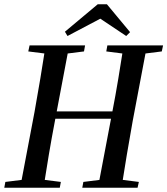

<svg xmlns="http://www.w3.org/2000/svg" viewBox="-25 -876 781 896"><path d="M-5 0 0 -27 112 -41H149L259 -27L254 0ZM69 0 136 -353Q150 -430 163 -508.5Q176 -587 188 -664H298L231 -310Q216 -232 203 -154.5Q190 -77 178 0ZM107 -636 113 -664H372L367 -636L256 -622H218ZM185 -322V-356H548V-322ZM359 0 364 -27 476 -41H513L623 -27L617 0ZM432 0 499 -353Q514 -430 527 -508.5Q540 -587 552 -664H661L594 -310Q580 -232 567 -154.5Q554 -77 542 0ZM471 -636 476 -664H736L730 -636L619 -622H581ZM474 -856 582 -726 564 -708 422 -803H470L290 -708L278 -728L431 -856Z"/></svg>

Font: Source Serif 4 48pt SemiBold
Style: Italic
Weight: 600
Italic angle: -12°
Designer: Frank Grießhammer
Foundry: Adobe Systems Incorporated
Version: Version 4.004;hotconv 1.0.116;makeotfexe 2.5.65601